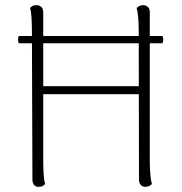

<svg xmlns="http://www.w3.org/2000/svg" viewBox="-20 -717 706 746"><path d="M53 -577H611Q618 -563 611 -549H53Q47 -563 53 -577ZM148 -94Q148 -64 149.5 -40Q151 -16 155 -2Q152 2 146 5.5Q140 9 130 9Q119 9 112.5 1.5Q106 -6 106 -19L104 -594Q104 -624 102.5 -648Q101 -672 97 -686Q100 -690 106 -693.5Q112 -697 122 -697Q133 -697 140.5 -690Q148 -683 148 -669ZM562 -94Q562 -64 564 -40Q566 -16 570 -2Q566 2 560 5.5Q554 9 545 9Q534 9 527 1.5Q520 -6 520 -19L519 -594Q519 -624 517 -648Q515 -672 511 -686Q515 -690 521 -693.5Q527 -697 536 -697Q547 -697 554.5 -690Q562 -683 562 -669ZM134 -382H539V-351H134Z"/></svg>

Font: Arima ExtraLight
Style: Regular
Weight: 250
Designer: Joana Correia and Natanael Gama
Foundry: NDISCOVER
Version: Version 1.101;gftools[0.9.23]